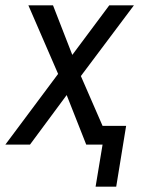

<svg xmlns="http://www.w3.org/2000/svg" viewBox="-23 -540 543 717"><path d="M334 157 360 0H299L226 -185L89 0H-3L194 -264L83 -520H175L247 -335L385 -520H477L279 -256L360 -70H448L411 157Z"/></svg>

Font: Iosevka Term Oblique
Style: Regular
Weight: 400
Italic angle: -9°
Monospace: yes
Designer: Belleve Invis
Foundry: Belleve Invis
Version: Version 31.4.0